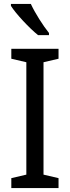

<svg xmlns="http://www.w3.org/2000/svg" viewBox="-20 -964 358 984"><path d="M138 -944H36V-934C60 -895 131 -819 175 -784H231V-795C201 -832 159 -898 138 -944ZM280 0V-51L203 -69V-645L280 -663V-714H38V-663L115 -645V-69L38 -51V0Z"/></svg>

Font: Noto Sans Malayalam SemiCondensed
Style: Regular
Weight: 400
Width: 4
Designer: Jelle Bosma - Monotype Design Team
Foundry: Monotype Imaging Inc.
Version: Version 2.104